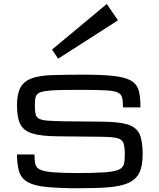

<svg xmlns="http://www.w3.org/2000/svg" viewBox="-20 -957 816 987"><path d="M215.8 3.9Q153.8 -2.4 121.6 -21.5Q89.8 -39.6 78.6 -74.2Q67.4 -110.8 67.4 -163.1H157.2Q157.2 -131.8 161.6 -113.8Q166 -94.2 186.5 -85Q207 -75.2 253.4 -71.3Q309.1 -67.4 382.8 -67.4Q460.9 -67.4 520.5 -71.3Q569.3 -75.2 590.8 -85Q611.8 -94.2 617.2 -113.8Q621.6 -132.8 621.6 -164.1Q621.6 -199.7 614.7 -221.2Q607.9 -240.7 582.5 -247.1Q560.1 -252.9 501.5 -253.9L277.8 -256.3Q191.4 -256.8 146 -271Q101.1 -284.7 84 -319.3Q67.4 -352.1 67.4 -417Q67.4 -475.1 85.9 -508.3Q104 -540 143.1 -554.2Q179.7 -567.9 244.6 -570.8Q330.1 -573.2 395.5 -573.2Q505.9 -573.2 561 -566.9Q621.6 -560.5 652.8 -543Q683.6 -524.9 692.9 -492.2Q702.1 -460.9 702.1 -404.8H612.3Q612.3 -436.5 607.9 -455.1Q603.5 -473.1 584.5 -481.9Q562.5 -490.7 522 -492.7Q463.4 -495.1 400.4 -495.1Q296.9 -495.1 262.2 -493.2Q212.9 -490.7 190.9 -483.9Q169.4 -476.6 164.1 -460.9Q159.2 -446.8 159.2 -417Q159.2 -385.7 162.6 -372.6Q165.5 -355.5 179.2 -347.7Q194.3 -338.9 224.1 -336.9Q255.9 -334.5 310.5 -333.5L503.4 -331.5Q590.3 -331.1 635.7 -317.4Q680.7 -303.2 697.3 -268.1Q713.4 -232.4 713.4 -164.1Q713.4 -103 695.8 -67.9Q677.7 -33.2 638.7 -16.1Q599.6 1 536.1 5.9Q481 10.7 380.4 10.7Q285.2 10.7 215.8 3.9ZM247.6 -702.1 528.8 -936.5 586.4 -852.5 278.8 -655.3Z"/></svg>

Font: Michroma+
Style: Regular
Weight: 400
Designer: beogot
Foundry: beogot
Version: Version